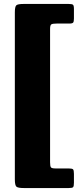

<svg xmlns="http://www.w3.org/2000/svg" viewBox="-20 -800 424 970"><path d="M99 -780H327Q343.5 -780 348.5 -776.2Q353.5 -772.5 353.5 -755V-706.5Q353.5 -691.5 349.8 -686.2Q346 -681 330 -681H266.5Q246.5 -681 239.8 -677.2Q233 -673.5 233 -653.5V19.5Q233 39 237 45Q241 51 260.5 51H326.5Q344.5 51 349 55.5Q353.5 60 353.5 78.5V123.5Q353.5 141.5 349 145.8Q344.5 150 327 150H101Q72 150 63.5 143.5Q55 137 55 106V-737Q55 -766.5 62.5 -773.2Q70 -780 99 -780Z"/></svg>

Font: Besley* Heavy
Style: Regular
Weight: 800
Designer: Owen Earl
Foundry: indestructible type*
Version: Version 3.000; ttfautohint (v1.8.3)